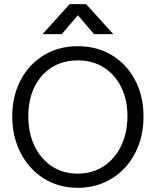

<svg xmlns="http://www.w3.org/2000/svg" viewBox="-20 -899 751 925"><path d="M630.8 -513.3C603.7 -564.3 566.5 -604.3 518.8 -633.2C471.2 -662.1 416.3 -676.4 354.3 -676.4C293.4 -676.4 239.2 -662 191.6 -633.2C143.9 -604.4 106.6 -564.3 79.6 -513.3C52.5 -462.2 39 -403.9 39 -338.2C39 -288.4 46.8 -242.6 62.5 -200.8C78.2 -159 100.1 -122.5 128.4 -91.6C156.7 -60.5 190 -36.5 228.4 -19.6C266.9 -2.7 309.1 5.8 355.2 5.8C400.7 5.8 442.8 -2.7 481.5 -19.6C520.2 -36.5 553.7 -60.3 582 -91C610.2 -121.8 632.2 -158 647.9 -199.8C663.6 -241.6 671.4 -287.5 671.4 -337.2C671.4 -403.5 657.9 -462.2 630.8 -513.3ZM563.6 -196.1C543.3 -154.3 515.2 -121.6 479.2 -98C443.2 -74.3 401.6 -62.5 354.3 -62.5C307 -62.5 265.5 -74.3 229.8 -98C194.2 -121.7 166.4 -154.2 146.4 -195.7C126.4 -237.2 116.4 -284.9 116.4 -339C116.4 -392.5 126.3 -439.3 145.9 -479.6C165.6 -519.8 193.3 -551.4 228.9 -574C264.6 -596.7 306.3 -608.1 354.3 -608.1C402.2 -608.1 444.2 -596.8 480.1 -574C516.1 -551.3 544 -519.6 564 -479.1C584 -438.6 594 -391.8 594 -339C594 -285.6 583.8 -237.9 563.6 -196.1ZM355.4 -825.5 432.8 -734.5H525.8L394.8 -879.2H315.6L184.7 -734.5H277.5Z"/></svg>

Font: Diatome Awesome Regular
Style: Regular
Weight: 400
Designer: 15.100.17
Foundry: 15.100.17
Version: Version 1.008;Fontself Maker 3.5.8